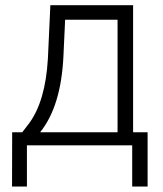

<svg xmlns="http://www.w3.org/2000/svg" viewBox="-20 -548 613 724"><path d="M64 -49.3 89.8 -83Q151.4 -166.5 160.6 -327.1L169.9 -528.3H481.9V-49.3H536.6V155.3H478.5V0H81.5V155.3H25.4L25.9 -49.3ZM131.3 -49.3H423.3V-473.6H225.6L219.2 -336.4Q210.4 -147.5 131.3 -49.3Z"/></svg>

Font: Roboto Light
Style: Regular
Weight: 300
Designer: Google
Version: Version 2.134; 2016; ttfautohint (v1.6)